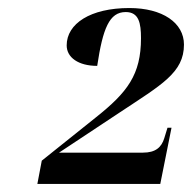

<svg xmlns="http://www.w3.org/2000/svg" viewBox="-20 -844 478 478"><path d="M73 -386H379L407 -526H397L389 -500C382 -477 367 -464 336 -464H127L278 -564C382 -633 438 -663 438 -733C438 -787 385 -824 302 -824C205 -824 146 -785 146 -731C146 -701 175 -680 222 -680C236 -773 252 -814 293 -814C326 -814 331 -786 331 -749C331 -658 297 -614 219 -552L84 -444Z"/></svg>

Font: Noto Serif Display
Style: Bold Italic
Weight: 700
Italic angle: -12°
Designer: Monotype Design Team
Foundry: Monotype Imaging Inc.
Version: Version 2.009